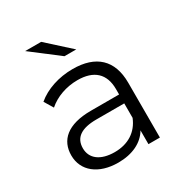

<svg xmlns="http://www.w3.org/2000/svg" viewBox="-172 -857 934 988"><g transform="rotate(-30 295.0 -363.5)"><path d="M55 -148C55 -56 130 5 247 5C332 5 396 -27 428 -82V0H496V-326C496 -461 420 -530 283 -530C200 -530 122 -504 69 -459L101 -406C145 -445 209 -468 276 -468C373 -468 425 -420 425 -329V-297H258C117 -297 55 -237 55 -148ZM125 -150C125 -213 170 -244 260 -244H425V-158C397 -89 338 -51 258 -51C174 -51 125 -89 125 -150ZM118 -732 280 -608H350L213 -732Z"/></g></svg>

Font: Malon Grotesk
Style: Regular
Weight: 400
Designer: Julieta Ulanovsky
Foundry: Julieta Ulanovsky
Version: Version 7.200